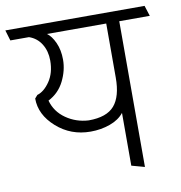

<svg xmlns="http://www.w3.org/2000/svg" viewBox="-90 -753 793 842"><g transform="rotate(-10 306.5 -332.0)"><path d="M430 0V-235Q408 -207 367.5 -192.5Q327 -178 281 -178Q193 -178 129.5 -234.5Q66 -291 66 -363L78 -377Q109 -386 134.5 -423.5Q160 -461 160 -516Q160 -558 140.5 -589.5Q121 -621 86 -633H3L-11 -680H609L624 -633H488V16ZM281 -228Q361 -228 395.5 -268Q430 -308 430 -392V-633H166Q186 -619 201 -586Q216 -553 216 -510Q216 -462 192.5 -415Q169 -368 122 -344Q136 -293 180.5 -262Q225 -231 281 -228Z"/></g></svg>

Font: Palanquin ExtraLight
Style: Regular
Weight: 275
Designer: Pria Ravichandran
Version: Version 1.001